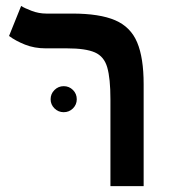

<svg xmlns="http://www.w3.org/2000/svg" viewBox="-20 -632 626 652"><path d="M467.8 -346.2V0H355V-294.9Q355 -365.7 344.2 -403.1Q333.5 -440.4 302 -454.1Q270.5 -467.8 208 -467.8H135.7Q96.7 -467.8 64.9 -480.5Q33.2 -493.2 10.7 -509.8L51.8 -611.8Q63 -604.5 87.4 -595.2Q111.8 -585.9 137.2 -585.9H225.1Q318.4 -585.9 371.1 -563.2Q423.8 -540.5 445.8 -488Q467.8 -435.5 467.8 -346.2ZM196.3 -251Q178.2 -251 165 -263.9Q151.9 -276.9 151.9 -294.9Q151.9 -313.5 165 -326.4Q178.2 -339.4 196.3 -339.4Q214.8 -339.4 227.8 -326.4Q240.7 -313.5 240.7 -294.9Q240.7 -276.9 227.8 -263.9Q214.8 -251 196.3 -251Z"/></svg>

Font: CaskaydiaCove NF SemiBold
Style: Regular
Weight: 600
Designer: Aaron Bell
Foundry: Saja Typeworks
Version: Version 2111.001; VTT 6.35;Nerd Fonts 3.2.1